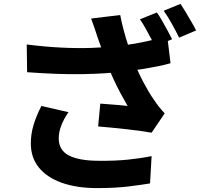

<svg xmlns="http://www.w3.org/2000/svg" viewBox="-20 -895 1040 984"><path d="M784 -831Q797 -813 811.5 -787.5Q826 -762 839.5 -737Q853 -712 862 -694L775 -657Q765 -678 751.5 -702.5Q738 -727 724.5 -752Q711 -777 697 -796ZM905 -875Q918 -856 933 -830.5Q948 -805 962.5 -780.5Q977 -756 985 -739L898 -702Q883 -733 861 -772.5Q839 -812 819 -840ZM480 -704Q474 -722 465.5 -748Q457 -774 447 -800L596 -818Q604 -777 614.5 -738Q625 -699 637 -662.5Q649 -626 661 -594Q684 -532 714.5 -474.5Q745 -417 768 -385Q781 -365 795 -347.5Q809 -330 824 -314L757 -215Q735 -219 702 -223.5Q669 -228 631 -232.5Q593 -237 554.5 -240.5Q516 -244 483 -247L494 -364Q518 -362 545 -360Q572 -358 596 -356Q620 -354 634 -352Q617 -381 598 -416.5Q579 -452 561 -491Q543 -530 528 -570Q512 -612 500.5 -646Q489 -680 480 -704ZM117 -667Q213 -655 295.5 -651Q378 -647 449.5 -649.5Q521 -652 581 -659Q628 -664 671.5 -671.5Q715 -679 756.5 -689Q798 -699 837 -710L854 -571Q823 -562 785 -554.5Q747 -547 706 -540.5Q665 -534 624 -529Q523 -517 401 -515Q279 -513 119 -525ZM331 -320Q306 -284 293.5 -250.5Q281 -217 281 -186Q281 -125 333.5 -98Q386 -71 487 -71Q570 -70 637 -77Q704 -84 757 -95L749 45Q708 52 639.5 60.5Q571 69 478 69Q374 69 297.5 42Q221 15 179.5 -36Q138 -87 138 -160Q138 -207 151.5 -253Q165 -299 192 -352Z"/></svg>

Font: Noto Sans KR ExtraBold
Style: Regular
Weight: 800
Designer: Ryoko NISHIZUKA  (kana, bopomofo & ideographs); Paul D. Hunt (Latin, Greek & Cyrillic); Sandoll Communications , Soo-you
Foundry: Adobe
Version: Version 2.004-H2;hotconv 1.0.118;makeotfexe 2.5.65603